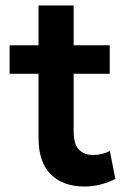

<svg xmlns="http://www.w3.org/2000/svg" viewBox="-20 -665 476 700"><path d="M287.5 15Q210.5 15 165.5 -29Q120.5 -73 120.5 -162V-645H248.5V-500H380V-396H248.5V-187.5Q248.5 -139.5 267.5 -119.8Q286.5 -100 320 -100Q337 -100 352.2 -104Q367.5 -108 380.5 -114.5L400.5 -12.5Q378.5 -1 349 7Q319.5 15 287.5 15ZM15 -396V-500H135V-396Z"/></svg>

Font: Geologica Thin Roman Medium
Style: Regular
Weight: 500
Version: Version 1.010;gftools[0.9.28]